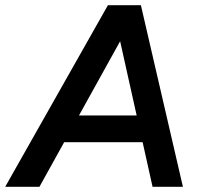

<svg xmlns="http://www.w3.org/2000/svg" viewBox="-53 -720 776 740"><path d="M-33 0 363 -700H487L99 0ZM535 0 379 -700H490L652 0ZM128 -172 145 -275H564L547 -172Z"/></svg>

Font: Figtree SemiBold
Style: Italic
Weight: 600
Italic angle: -9.5°
Foundry: Erik Kennedy
Version: Version 2.001;gftools[0.9.30]